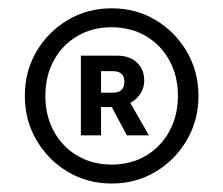

<svg xmlns="http://www.w3.org/2000/svg" viewBox="-20 -739 527 453"><path d="M243.6 -306Q186.6 -306 140.1 -333.6Q93.7 -361.1 66.1 -408.3Q38.6 -455.4 38.6 -512.8Q38.6 -571.1 66.1 -617.7Q93.7 -664.3 140.1 -691.9Q186.6 -719.4 243.6 -719.4Q300.5 -719.4 346.8 -691.9Q393.1 -664.3 420.7 -617.4Q448.3 -570.4 448.3 -512.7Q448.3 -455.4 420.7 -408.3Q393.1 -361.1 346.8 -333.6Q300.5 -306 243.6 -306ZM242.8 -350.7Q289.1 -350.7 324.3 -371.6Q359.4 -392.4 379.6 -429.3Q399.8 -466.2 399.8 -512.7Q399.8 -560 379.6 -596.6Q359.3 -633.3 324 -654Q288.8 -674.7 242.4 -674.7Q198 -674.7 162.6 -654Q127.2 -633.3 107.1 -596.6Q87 -560 87 -512.7Q87 -466.4 106.9 -429.5Q126.9 -392.6 162.6 -371.6Q198.3 -350.7 242.8 -350.7ZM170.8 -419.7V-607.7H256.3Q285.6 -607.7 302.9 -591.6Q320.3 -575.6 320.3 -548.8Q320.3 -532 311.4 -518.1Q302.5 -504.2 287.4 -496.3L331.3 -419.7H279.3L243.7 -486.4H218.4V-419.7ZM246.7 -571.1H218.4V-520.3H245.9Q273.4 -520.3 273.4 -546.1Q273.4 -571.1 246.7 -571.1Z"/></svg>

Font: Red Hat Display VF
Style: Regular
Weight: 300
Designer: Pentagram, MCKL
Foundry: Pentagram, MCKL
Version: Version 1.023